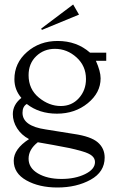

<svg xmlns="http://www.w3.org/2000/svg" viewBox="-20 -609 535 853"><path d="M253 186Q314 186 358 164.5Q402 143 402 111Q402 95 389 83.5Q376 72 344.5 63Q313 54 289.5 49Q266 44 216 35Q205 33 199 32L148 23Q107 55 107 96Q107 137 148.5 161.5Q190 186 253 186ZM183 -34 308 -14Q384 -3 414.5 23.5Q445 50 445 91Q445 155 382.5 189.5Q320 224 235 224Q154 224 97.5 192.5Q41 161 41 105Q41 53 109 9Q75 -9 56 -39Q37 -69 37 -102Q37 -144 75 -174Q44 -210 44 -257Q44 -329 100 -378Q156 -427 236 -427Q321 -427 380 -375H452V-339H406Q427 -292 427 -261Q427 -197 370 -150.5Q313 -104 233 -104Q154 -104 99 -147Q80 -136 80 -108Q80 -49 183 -34ZM224 -392Q175 -392 141 -359.5Q107 -327 107 -275Q107 -213 152.5 -175.5Q198 -138 250 -138Q299 -138 330.5 -173Q362 -208 362 -258Q362 -316 320 -354Q278 -392 224 -392ZM166 -476 163 -482 305 -589 331 -544Z"/></svg>

Font: Forum
Style: Regular
Weight: 400
Designer: Denis Masharov
Foundry: Denis Masharov
Version: Version 1.000